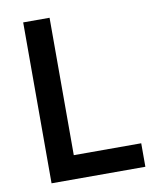

<svg xmlns="http://www.w3.org/2000/svg" viewBox="-79 -730 644 805"><g transform="rotate(-10 243.0 -327.5)"><path d="M75.2 -670.4H187.5V-85.4H474.6V14.6H75.2Z"/></g></svg>

Font: Pyidaungsu
Style: Bold
Weight: 700
Designer: Sun Tun
Foundry: MCF
Version: Version 2.005 July 4, 2018; ttfautohint (v1.8.1)